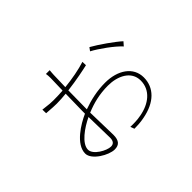

<svg xmlns="http://www.w3.org/2000/svg" viewBox="-112 -899 1224 1224"><g transform="rotate(-45 500.0 -286.5)"><path d="M691 -537 675 -515C726 -488 811 -427 849 -385L871 -410C833 -445 743 -508 691 -537ZM372 -226 376 -35C376 -10 367 9 340 9C303 9 222 -35 222 -81C222 -136 306 -195 372 -226ZM197 -467 198 -434C251 -430 269 -429 289 -429C316 -429 345 -431 374 -434L371 -278V-257C308 -229 192 -160 192 -76C192 -19 292 39 344 39C384 39 404 18 404 -33C404 -77 400 -162 399 -238C462 -264 525 -280 601 -280C687 -280 772 -241 772 -155C772 -68 701 -15 612 1C578 8 541 8 516 7L526 34C546 34 582 33 615 26C734 4 800 -63 800 -155C800 -249 715 -306 601 -306C530 -306 462 -291 399 -268V-281L401 -437C485 -447 564 -464 594 -471L593 -502C540 -485 471 -472 402 -465L405 -573C406 -584 406 -598 408 -612H374C376 -601 377 -587 377 -572L374 -462C346 -460 317 -459 289 -459C273 -459 249 -460 197 -467Z"/></g></svg>

Font: Harano Aji Gothic CN ExtraLight
Style: Regular
Weight: 250
Foundry: Masamichi Hosoda
Version: HaranoAjiGothicCN-ExtraLight version 20230610;ttx 4.39.4